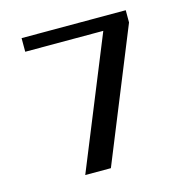

<svg xmlns="http://www.w3.org/2000/svg" viewBox="-95 -712 781 803"><g transform="rotate(-15 295.5 -311.0)"><path d="M519 -622V-569L288 0H177L406 -563H68V-622Z"/></g></svg>

Font: Sarpanch Medium
Style: Regular
Weight: 500
Designer: Manushi Parikh (Devanagari and Latin), Jyotish Sonowal (Devanagari)
Foundry: Indian Type Foundry
Version: Version 2.004;PS 1.0;hotconv 1.0.78;makeotf.lib2.5.61930; tt